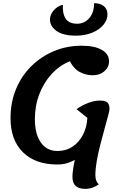

<svg xmlns="http://www.w3.org/2000/svg" viewBox="-20 -1017 774 1222"><path d="M345 30Q205 30 126 -48Q47 -126 47 -265Q47 -365 81.5 -449Q116 -533 178.5 -595Q241 -657 323 -691.5Q405 -726 500 -726Q582 -726 628 -699.5Q674 -673 674 -627Q674 -589 644.5 -563.5Q615 -538 570 -538Q528 -538 489 -558Q450 -578 425 -627Q361 -602 310.5 -548Q260 -494 231 -419.5Q202 -345 202 -259Q202 -164 240 -110Q278 -56 345 -56Q400 -56 442 -84Q484 -112 508.5 -160Q533 -208 536 -267Q550 -267 558.5 -248.5Q567 -230 567 -188Q567 -128 537 -79Q507 -30 456.5 0Q406 30 345 30ZM524 185Q481 185 461 166Q441 147 441 107Q441 89 446 55Q451 21 463 -31L557 -207L536 -267L467 -322Q500 -346 540.5 -361.5Q581 -377 615 -377Q649 -377 663 -365Q677 -353 677 -323Q677 -314 668 -280.5Q659 -247 646 -199.5Q633 -152 619 -98.5Q605 -45 596 6.5Q587 58 587 98Q587 118 592.5 132.5Q598 147 609 156Q589 170 568 177.5Q547 185 524 185ZM463 -790Q382 -790 340 -820Q298 -850 298 -893Q298 -922 320.5 -949.5Q343 -977 380 -987Q377 -929 398.5 -897.5Q420 -866 471 -866Q517 -866 548 -901.5Q579 -937 579 -997Q619 -996 641.5 -977.5Q664 -959 664 -925Q664 -889 637.5 -858Q611 -827 565.5 -808.5Q520 -790 463 -790Z"/></svg>

Font: Lemonada Medium
Style: Regular
Weight: 500
Designer: Mohamed Gaber (Arabic), Eduardo Tunni (Latin)
Foundry: Kief Type Foundry
Version: Version 4.004; ttfautohint (v1.8.2)